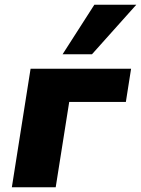

<svg xmlns="http://www.w3.org/2000/svg" viewBox="-20 -790 595 810"><path d="M30 0 109 -500H533L511 -360H272L215 0ZM244 -561 378 -770H555L368 -561Z"/></svg>

Font: Nunito Sans 9pt Black
Style: Italic
Weight: 900
Italic angle: -9°
Version: Version 3.101;gftools[0.9.27]